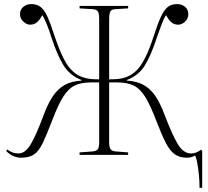

<svg xmlns="http://www.w3.org/2000/svg" viewBox="-20 -759 1019 941"><path d="M958 162Q958 132 955 100.5Q952 69 947.5 43Q943 17 936 3Q918 14 896 14Q861 14 837 -2.5Q813 -19 792.5 -59Q772 -99 746 -167Q716 -246 690.5 -286Q665 -326 633.5 -340.5Q602 -355 555 -355H515V-62Q515 -39 521 -29Q527 -19 546 -17L608 -12V0H370V-12L435 -17Q454 -19 460 -28.5Q466 -38 466 -63V-355H426Q379 -355 347.5 -340.5Q316 -326 290.5 -286Q265 -246 235 -167Q209 -99 190 -59Q171 -19 147.5 -2.5Q124 14 83 14Q64 14 44.5 5.5Q25 -3 10 -20L16 -26Q26 -18 40 -12.5Q54 -7 71 -7Q104 -7 131 -52.5Q158 -98 195 -198Q216 -254 240 -289Q264 -324 297 -342.5Q330 -361 379 -364V-367Q321 -390 290.5 -440Q260 -490 233 -573Q223 -605 210.5 -637Q198 -669 187 -685Q176 -663 162 -650.5Q148 -638 127 -638Q111 -638 94.5 -653Q78 -668 78 -690Q78 -712 94.5 -725.5Q111 -739 133 -739Q161 -739 179.5 -724.5Q198 -710 213 -676.5Q228 -643 247 -584Q269 -519 288 -480Q307 -441 326 -420.5Q345 -400 365 -389Q385 -379 407 -374.5Q429 -370 466 -370V-666Q466 -692 460 -702.5Q454 -713 434 -714L370 -718V-730H608V-718L544 -714Q526 -713 520.5 -702.5Q515 -692 515 -665V-370Q552 -370 574.5 -374.5Q597 -379 616 -389Q637 -400 655.5 -420.5Q674 -441 693.5 -480Q713 -519 734 -584Q753 -643 768.5 -676.5Q784 -710 802 -724.5Q820 -739 848 -739Q871 -739 887 -725.5Q903 -712 903 -690Q903 -668 887 -653Q871 -638 854 -638Q833 -638 819 -650.5Q805 -663 794 -685Q783 -669 771 -637Q759 -605 748 -573Q721 -490 691 -440Q661 -390 602 -367V-364Q651 -361 684 -342.5Q717 -324 741 -289Q765 -254 786 -198Q824 -98 851.5 -52.5Q879 -7 916 -7Q943 -7 964 -25L971 -20V161Z"/></svg>

Font: Literata 72pt ExtraLight
Style: Regular
Weight: 200
Designer: Latin by Veronika Burian and Jose Scaglione. Greek by Irene Vlachou. Cyrillic by Vera Evstafieva.
Foundry: TypeTogether
Version: Version 3.002